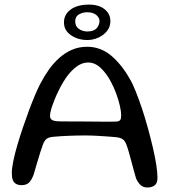

<svg xmlns="http://www.w3.org/2000/svg" viewBox="-20 -814 753 854"><path d="M634.5 20Q618 20 606.2 9.8Q594.5 -0.5 585.5 -19.5Q581 -34.5 575.2 -55.5Q569.5 -76.5 563.8 -98.2Q558 -120 552.5 -139.2Q547 -158.5 542.5 -170Q536.5 -186.5 526.8 -194Q517 -201.5 495 -204Q484.5 -205 461.2 -206.8Q438 -208.5 410.8 -210Q383.5 -211.5 359.5 -211.5Q323 -211.5 286 -210Q249 -208.5 222.5 -206Q199.5 -204.5 189.2 -197.8Q179 -191 172 -174Q166 -158.5 158.8 -135.5Q151.5 -112.5 144.2 -87.2Q137 -62 130 -38.5Q121 -13.5 109.2 -2Q97.5 9.5 76.5 9.5Q62 9.5 52 4.2Q42 -1 37.2 -12.8Q32.5 -24.5 32.5 -43.5Q32.5 -64.5 39 -96.8Q45.5 -129 56.8 -167.5Q68 -206 81.8 -246.5Q95.5 -287 109.5 -324.5Q123.5 -362 136.5 -392.5Q149.5 -423 159 -441Q176 -474 197.2 -504Q218.5 -534 244.2 -556.8Q270 -579.5 300.5 -592.8Q331 -606 367.5 -606Q427.5 -606 474.5 -566.5Q521.5 -527 557 -463.5Q569.5 -443 583.2 -408.8Q597 -374.5 611 -332.8Q625 -291 637.2 -246.5Q649.5 -202 659.5 -159.5Q669.5 -117 675 -81.5Q680.5 -46 680.5 -23Q680.5 0.5 668.2 10.2Q656 20 634.5 20ZM500.5 -273.5Q511.5 -275 515.2 -281Q519 -287 519 -301Q519 -318 513.2 -343.2Q507.5 -368.5 497.2 -396.8Q487 -425 473.5 -450Q454 -487 428.2 -511.5Q402.5 -536 372.5 -536Q341.5 -536 312.8 -511.8Q284 -487.5 261 -448.5Q251.5 -432.5 241.2 -412Q231 -391.5 222.5 -370.2Q214 -349 208.2 -330.2Q202.5 -311.5 202.5 -298.5Q202.5 -284.5 213.8 -279.2Q225 -274 253.5 -274Q318.5 -274 366 -273.5Q413.5 -273 446.2 -272.8Q479 -272.5 500.5 -273.5ZM369 -636Q326.5 -636 295.5 -657.5Q264.5 -679 264.5 -714Q264.5 -749.5 294.2 -771.5Q324 -793.5 376 -793.5Q420 -793.5 445.5 -772.8Q471 -752 471 -720Q471 -694.5 455.8 -675.8Q440.5 -657 417 -646.5Q393.5 -636 369 -636ZM368.5 -674Q397 -674 409.8 -688.2Q422.5 -702.5 422.5 -721Q422.5 -735.5 408.2 -747.5Q394 -759.5 367.5 -759.5Q348 -759.5 331.2 -750Q314.5 -740.5 314.5 -719.5Q314.5 -696.5 331.2 -685.2Q348 -674 368.5 -674Z"/></svg>

Font: Gluten Thin Light
Style: Regular
Weight: 300
Version: Version 1.300